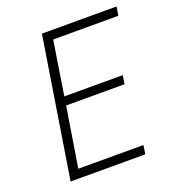

<svg xmlns="http://www.w3.org/2000/svg" viewBox="-132 -836 865 942"><g transform="rotate(-20 300.0 -365.0)"><path d="M76 0 192 -730H582L574 -684H234L190 -403H495L488 -358H183L133 -46H473L466 0Z"/></g></svg>

Font: JetBrains Mono NL Thin
Style: Italic
Weight: 100
Italic angle: -9°
Monospace: yes
Designer: Philipp Nurullin, Konstantin Bulenkov
Foundry: JetBrains
Version: Version 2.305; ttfautohint (v1.8.4.7-5d5b)